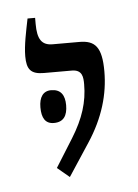

<svg xmlns="http://www.w3.org/2000/svg" viewBox="-35 -677 272 379"><g transform="rotate(-5 101.0 -487.5)"><path d="M89 -328 131 -392C162 -439 175 -485 175 -530C175 -578 162 -592 131 -592H78C56 -592 48 -605 48 -635V-647H33C28 -622 22 -595 22 -573C22 -547 30 -537 56 -537H111C132 -537 133 -522 133 -508C133 -473 123 -441 100 -404L65 -348ZM43 -470C43 -449 50 -437 67 -437C86 -437 94 -449 94 -470C94 -490 86 -502 67 -502C51 -502 43 -490 43 -470Z"/></g></svg>

Font: Noto Serif Hebrew ExtraCondensed Light
Style: Regular
Weight: 300
Width: 2
Designer: Monotype Design Team
Foundry: Monotype Imaging Inc.
Version: Version 2.004